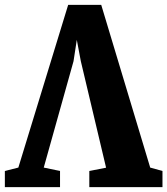

<svg xmlns="http://www.w3.org/2000/svg" viewBox="-37 -770 688 790"><path d="M-17 0V-66.5L38.5 -80.5L243.5 -750H379.5L581 -80.5L631.5 -66.5V0H330.5V-66.5L399.5 -80L295.5 -518.5L279 -606L265.5 -518L143 -80.5L210 -66.5V0Z"/></svg>

Font: Merriweather 24pt SemiCondensed Black
Style: Regular
Weight: 900
Width: 4
Designer: Eben Sorkin
Foundry: Eben Sorkin
Version: Version 2.100